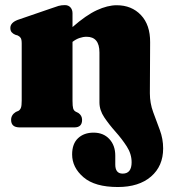

<svg xmlns="http://www.w3.org/2000/svg" viewBox="-20 -499 660 752"><path d="M369.5 -98V-293.5Q369.5 -355 319 -355Q305.5 -355 291.5 -350.2Q277.5 -345.5 264 -335V-104.5Q264 -83 266.5 -74.5Q269 -66 276 -62L287 -56.5Q301.5 -46.5 301.5 -29.5Q301.5 0 271.5 0H57Q23.5 0 23.5 -29.5Q23.5 -49 42 -60.5L52.5 -65Q59 -69 62 -77Q65 -85 65 -104.5V-328.5Q65 -344.5 61 -350.5Q57 -356.5 49.5 -360L39.5 -363Q30.5 -367 25.5 -373Q20.5 -379 20.5 -389.5Q20.5 -410 49 -421L178.5 -465.5Q197.5 -472.5 209 -475.8Q220.5 -479 234 -479Q248 -479 256 -470Q264 -461 264 -447V-393Q317 -439.5 359.2 -459Q401.5 -478.5 437 -478.5Q495.5 -478.5 532 -440Q568.5 -401.5 568 -333.5L567 -133.5Q567 -95 580 -59.8Q593 -24.5 606 10.2Q619 45 619 82.5Q619 151.5 571.5 192.5Q524 233.5 441.5 233.5Q351.5 233.5 307 195.2Q262.5 157 262.5 106Q262.5 64 285.8 42.2Q309 20.5 346.5 20.5Q385 20.5 408.2 45.5Q431.5 70.5 431.5 110.5V145.5Q431.5 181 460.5 181Q495.5 181 495.5 136.5Q495.5 104 476.5 74.5Q457.5 45 432.5 17Q407.5 -11 388.5 -39.2Q369.5 -67.5 369.5 -98Z"/></svg>

Font: Fraunces 72pt S050 Black
Style: Regular
Weight: 900
Version: Version 1.000; ttfautohint (v1.8.3)